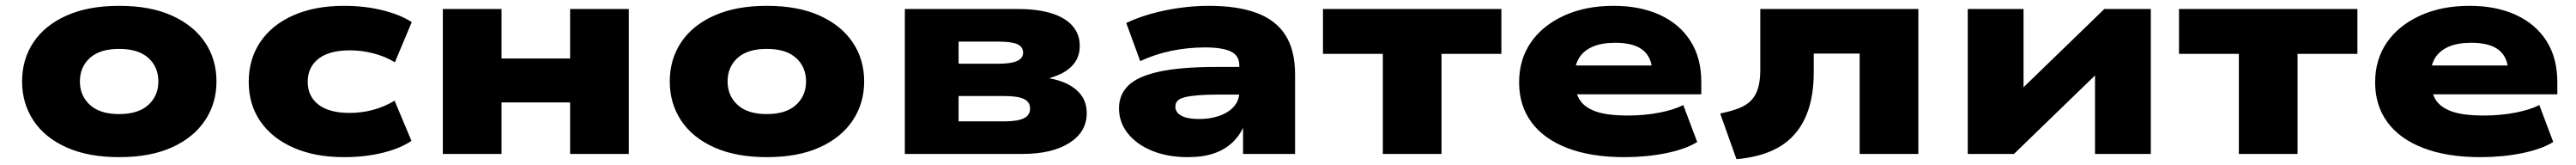

<svg xmlns="http://www.w3.org/2000/svg" viewBox="-20 -529 8864 567"><path d="M390 11Q284 11 209 -22.5Q134 -56 95 -115Q56 -174 56 -249Q56 -325 95 -383.5Q134 -442 209 -475.5Q284 -509 390 -509Q497 -509 571.5 -475.5Q646 -442 685.5 -383.5Q725 -325 725 -249Q725 -174 685.5 -115Q646 -56 571.5 -22.5Q497 11 390 11ZM390 -137Q456 -137 490.5 -168.5Q525 -200 525 -249Q525 -299 490.5 -330Q456 -361 390 -361Q324 -361 289.5 -330Q255 -299 255 -249Q255 -200 289.5 -168.5Q324 -137 390 -137Z M1164 11Q1064 11 990 -21.5Q916 -54 876 -112Q836 -170 836 -248Q836 -326 876 -385Q916 -444 990 -476.5Q1064 -509 1164 -509Q1236 -509 1297.5 -493.5Q1359 -478 1397 -453L1339 -315Q1306 -335 1265.5 -345.5Q1225 -356 1184 -356Q1113 -356 1076 -327Q1039 -298 1039 -248Q1039 -198 1076 -169.5Q1113 -141 1183 -141Q1225 -141 1264 -151.5Q1303 -162 1338 -183L1396 -45Q1358 -19 1297 -4Q1236 11 1164 11Z M1504 0V-498H1706V-328H1942V-498H2144V0H1942V-177H1706V0Z M2619 11Q2513 11 2438 -22.5Q2363 -56 2324 -115Q2285 -174 2285 -249Q2285 -325 2324 -383.5Q2363 -442 2438 -475.5Q2513 -509 2619 -509Q2726 -509 2800.5 -475.5Q2875 -442 2914.5 -383.5Q2954 -325 2954 -249Q2954 -174 2914.5 -115Q2875 -56 2800.5 -22.5Q2726 11 2619 11ZM2619 -137Q2685 -137 2719.5 -168.5Q2754 -200 2754 -249Q2754 -299 2719.5 -330Q2685 -361 2619 -361Q2553 -361 2518.5 -330Q2484 -299 2484 -249Q2484 -200 2518.5 -168.5Q2553 -137 2619 -137Z M3094 0V-498H3484Q3552 -498 3599.5 -483Q3647 -468 3671.5 -439.5Q3696 -411 3696 -371Q3696 -329 3667.5 -300.5Q3639 -272 3582 -258L3587 -261Q3632 -253 3661 -236.5Q3690 -220 3705 -196Q3720 -172 3720 -140Q3720 -76 3660.5 -38Q3601 0 3498 0ZM3279 -112H3437Q3482 -112 3503.5 -122.5Q3525 -133 3525 -156Q3525 -179 3503.5 -189Q3482 -199 3437 -199H3279ZM3279 -310H3415Q3460 -310 3480.5 -319.5Q3501 -329 3501 -348Q3501 -368 3481.5 -377Q3462 -386 3415 -386H3279Z M4068 11Q3998 11 3944.5 -11Q3891 -33 3861 -71Q3831 -109 3831 -157Q3831 -203 3862.5 -234.5Q3894 -266 3968 -282.5Q4042 -299 4169 -299H4267V-204H4173Q4130 -204 4101.5 -201.5Q4073 -199 4056 -194.5Q4039 -190 4032 -182Q4025 -174 4025 -162Q4025 -143 4045.5 -131.5Q4066 -120 4107 -120Q4145 -120 4176.5 -131Q4208 -142 4226.5 -163Q4245 -184 4245 -212V-305Q4245 -338 4216 -352Q4187 -366 4127 -366Q4068 -366 4012 -354.5Q3956 -343 3904 -319L3856 -450Q3896 -469 3943 -482Q3990 -495 4040.5 -502Q4091 -509 4140 -509Q4239 -509 4305 -484.5Q4371 -460 4404 -408Q4437 -356 4437 -273V0H4258V-102L4264 -103Q4249 -66 4222.5 -40.5Q4196 -15 4158 -2Q4120 11 4068 11Z M4739 0V-344H4533V-498H5147V-344H4941V0Z M5570 11Q5455 11 5373.5 -20.5Q5292 -52 5250 -109.5Q5208 -167 5208 -246Q5208 -324 5248 -382.5Q5288 -441 5362 -475Q5436 -509 5533 -509Q5624 -509 5692 -478Q5760 -447 5797.5 -388.5Q5835 -330 5835 -247V-205H5372V-304H5687L5666 -286Q5664 -334 5632.5 -358Q5601 -382 5539 -382Q5492 -382 5461 -368.5Q5430 -355 5414.5 -330Q5399 -305 5399 -269V-256Q5399 -216 5415 -188.5Q5431 -161 5470.5 -146.5Q5510 -132 5582 -132Q5640 -132 5691 -142Q5742 -152 5773 -168L5821 -41Q5780 -16 5713 -2.5Q5646 11 5570 11Z M5956 18 5900 -139Q5939 -147 5965.5 -157.5Q5992 -168 6008 -185.5Q6024 -203 6031 -228.5Q6038 -254 6038 -289V-498H6582V0H6380V-345H6222V-282Q6222 -211 6205.5 -158Q6189 -105 6156 -67.5Q6123 -30 6073 -9Q6023 12 5956 18Z M6752 0V-498H6944V-178H6891L7222 -498H7382V0H7190V-321H7243L6911 0Z M7685 0V-344H7479V-498H8093V-344H7887V0Z M8516 11Q8401 11 8319.5 -20.5Q8238 -52 8196 -109.5Q8154 -167 8154 -246Q8154 -324 8194 -382.5Q8234 -441 8308 -475Q8382 -509 8479 -509Q8570 -509 8638 -478Q8706 -447 8743.5 -388.5Q8781 -330 8781 -247V-205H8318V-304H8633L8612 -286Q8610 -334 8578.5 -358Q8547 -382 8485 -382Q8438 -382 8407 -368.5Q8376 -355 8360.5 -330Q8345 -305 8345 -269V-256Q8345 -216 8361 -188.5Q8377 -161 8416.5 -146.5Q8456 -132 8528 -132Q8586 -132 8637 -142Q8688 -152 8719 -168L8767 -41Q8726 -16 8659 -2.5Q8592 11 8516 11Z"/></svg>

Font: Nunito Sans 10pt Expanded Black
Style: Regular
Weight: 900
Width: 7
Designer: Vernon Adams
Foundry: Vernon Adams
Version: Version 3.101;gftools[0.9.27]